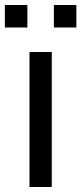

<svg xmlns="http://www.w3.org/2000/svg" viewBox="-38 -748 326 768"><path d="M177.5 -638V-728H267.5V-638ZM-18.5 -638V-728H71.5V-638ZM80 0V-540H169V0Z"/></svg>

Font: Manrope ExtraLight Medium
Style: Regular
Weight: 500
Version: Version 4.504